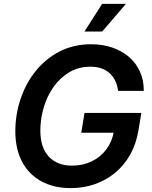

<svg xmlns="http://www.w3.org/2000/svg" viewBox="-20 -967 789 997"><path d="M347.7 9.8Q258.8 9.8 194.1 -25.9Q129.4 -61.5 94.5 -127.4Q59.6 -193.4 59.6 -285.2Q59.6 -373 87.2 -454.3Q114.7 -535.6 166.3 -599.4Q217.8 -663.1 290.5 -700.2Q363.3 -737.3 453.1 -737.3Q512.7 -737.3 563.2 -720Q613.8 -702.6 650.4 -670.9Q687 -639.2 707 -594.5Q727.1 -549.8 726.6 -495.1H593.3Q589.4 -524.4 578.4 -547.4Q567.4 -570.3 549.3 -586.9Q531.2 -603.5 506.3 -612.1Q481.4 -620.6 449.7 -620.6Q387.7 -620.6 339.6 -591.8Q291.5 -563 257.8 -515.1Q224.1 -467.3 206.8 -408.2Q189.5 -349.1 189.5 -288.6Q189.5 -200.2 233.6 -153.6Q277.8 -106.9 353.5 -106.9Q410.6 -106.9 456.8 -129.4Q502.9 -151.9 533 -192.6Q563 -233.4 571.8 -286.6L600.1 -277.8H401.9L418.9 -380.4H713.9L698.7 -289.1Q687 -218.8 655.8 -163.6Q624.5 -108.4 577.9 -69.8Q531.2 -31.2 472.7 -10.7Q414.1 9.8 347.7 9.8ZM418.5 -803.2 510.3 -946.8H633.8L510.7 -803.2Z"/></svg>

Font: Inter SemiBold
Style: Italic
Weight: 600
Italic angle: -9.3988°
Designer: Rasmus Andersson
Foundry: rsms
Version: Version 4.001;git-66647c0bb